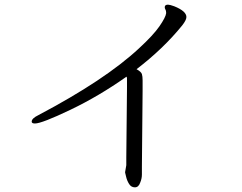

<svg xmlns="http://www.w3.org/2000/svg" viewBox="-20 -745 1040 824"><path d="M517 -7V-4Q518 -1 521.5 14.5Q525 30 534 44.5Q543 59 559 59Q575 59 582 38Q589 21 589 4V-30L592 -354V-400Q592 -417 589 -427Q586 -437 566 -448Q681 -536 762 -636Q780 -659 780 -672Q780 -697 728 -718Q709 -725 701 -725Q687 -725 687 -714Q687 -709 690 -704Q693 -699 693 -691V-688Q691 -671 664.5 -632.5Q638 -594 576 -537Q431 -402 145 -251Q116 -237 116 -223Q116 -215 130 -215Q159 -215 281.5 -273.5Q404 -332 523 -416Q525 -412 525 -408V-368L522 -68V-36Z"/></svg>

Font: LXGW WenKai TC
Style: Regular
Weight: 400
Designer: LXGW / Fontworks Inc.
Foundry: LXGW / Fontworks Inc.
Version: Version 1.330